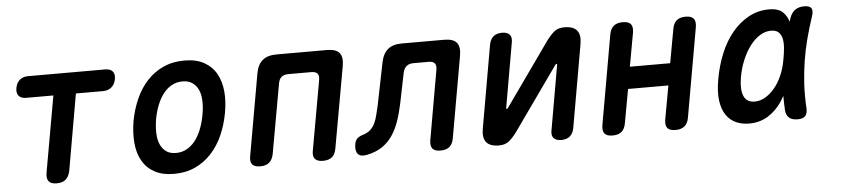

<svg xmlns="http://www.w3.org/2000/svg" viewBox="-39 -764 4277 977"><g transform="rotate(-5 2100.0 -275.0)"><path d="M240 -441H101Q75 -441 63 -455.5Q51 -470 56 -496Q61 -522 77.5 -536Q94 -550 120 -550H514Q540 -550 552 -536Q564 -522 559 -496Q554 -470 537 -455.5Q520 -441 494 -441H355L287 -52Q281 -23 264.5 -8.5Q248 6 219 6Q189 6 177.5 -8.5Q166 -23 171 -52Z M818 10Q758 10 718 -12Q678 -34 656 -73Q634 -112 629.5 -164Q625 -216 635 -276Q646 -335 669 -387Q692 -439 727.5 -477.5Q763 -516 811 -538Q859 -560 919 -560Q979 -560 1019 -538Q1059 -516 1081 -477.5Q1103 -439 1108 -387.5Q1113 -336 1102 -276Q1091 -216 1068 -164Q1045 -112 1009 -73Q973 -34 925.5 -12Q878 10 818 10ZM837 -95Q867 -95 892 -109Q917 -123 935.5 -147Q954 -171 967 -204Q980 -237 987 -276Q994 -314 993 -347Q992 -380 981.5 -403.5Q971 -427 951 -441Q931 -455 900 -455Q870 -455 845 -441Q820 -427 801.5 -403Q783 -379 770 -346Q757 -313 750 -275Q744 -237 745 -204Q746 -171 756.5 -147Q767 -123 786.5 -109Q806 -95 837 -95Z M1258 10Q1228 10 1216.5 -4Q1205 -18 1211 -48L1284 -462Q1292 -507 1317.5 -528.5Q1343 -550 1389 -550H1647Q1693 -550 1710.5 -528.5Q1728 -507 1720 -462L1646 -48Q1641 -18 1624.5 -4Q1608 10 1578 10Q1549 10 1537 -4Q1525 -18 1531 -48L1594 -401Q1598 -424 1589 -434.5Q1580 -445 1557 -445H1441Q1418 -445 1405.5 -434.5Q1393 -424 1389 -401L1326 -48Q1320 -18 1303.5 -4Q1287 10 1258 10Z M1923 -462Q1932 -507 1957.5 -528.5Q1983 -550 2029 -550H2246Q2292 -550 2309.5 -528.5Q2327 -507 2319 -462L2246 -48Q2241 -18 2224.5 -4Q2208 10 2178 10Q2149 10 2137.5 -4Q2126 -18 2131 -48L2193 -401Q2197 -424 2188 -434.5Q2179 -445 2157 -445H2080Q2057 -445 2044 -434Q2031 -423 2026 -401L1994 -244Q1984 -196 1969.5 -155Q1955 -114 1933 -82.5Q1911 -51 1879.5 -30.5Q1848 -10 1804 -1Q1771 6 1757 -10Q1743 -26 1749 -61Q1752 -79 1762.5 -89Q1773 -99 1797 -106Q1818 -113 1831.5 -126Q1845 -139 1854 -158Q1863 -177 1868 -199Q1873 -221 1879 -244Z M2402 -82 2476 -504Q2481 -532 2497.5 -546Q2514 -560 2542 -560Q2569 -560 2581 -546Q2593 -532 2587 -504L2530 -178Q2529 -175 2529.5 -173.5Q2530 -172 2533 -172Q2535 -172 2536.5 -173.5Q2538 -175 2540 -178L2769 -501Q2789 -528 2808.5 -544Q2828 -560 2860 -560Q2906 -560 2924.5 -537Q2943 -514 2935 -468L2861 -46Q2856 -18 2839.5 -4Q2823 10 2795 10Q2768 10 2756 -4Q2744 -18 2750 -46L2807 -372Q2808 -375 2807 -376.5Q2806 -378 2804 -378Q2802 -378 2800.5 -376.5Q2799 -375 2797 -372L2568 -49Q2548 -22 2528.5 -6Q2509 10 2477 10Q2431 10 2412.5 -13Q2394 -36 2402 -82Z M3057 10Q3028 10 3016.5 -4Q3005 -18 3010 -48L3090 -502Q3095 -532 3112 -546Q3129 -560 3158 -560Q3188 -560 3199.5 -546Q3211 -532 3206 -502L3175 -331H3381L3412 -502Q3417 -532 3433.5 -546Q3450 -560 3480 -560Q3509 -560 3520.5 -546Q3532 -532 3527 -502L3447 -48Q3442 -18 3425 -4Q3408 10 3379 10Q3349 10 3337.5 -4Q3326 -18 3331 -48L3362 -219H3156L3125 -48Q3120 -18 3103.5 -4Q3087 10 3057 10Z M3755 10Q3719 10 3689 -3Q3659 -16 3639 -44.5Q3619 -73 3612.5 -118.5Q3606 -164 3618 -230Q3630 -298 3655 -358.5Q3680 -419 3717 -463.5Q3754 -508 3801.5 -534Q3849 -560 3906 -560Q3954 -560 3977 -537Q3997 -517 4005 -488Q4008 -497 4011 -507Q4021 -535 4039.5 -547.5Q4058 -560 4085 -560Q4113 -560 4121.5 -547Q4130 -534 4121 -507Q4102 -450 4087.5 -395Q4073 -340 4064 -283.5Q4055 -227 4051.5 -167.5Q4048 -108 4052 -42Q4053 -15 4041.5 -2.5Q4030 10 4002 10Q3974 10 3959 -3Q3944 -16 3942 -42Q3940 -80 3940 -115Q3931 -99 3922 -85Q3892 -41 3850.5 -15.5Q3809 10 3755 10ZM3793 -99Q3819 -99 3844.5 -113Q3870 -127 3892.5 -153Q3915 -179 3932 -216.5Q3949 -254 3957 -302Q3962 -329 3964.5 -355.5Q3967 -382 3963 -403Q3959 -424 3946 -437.5Q3933 -451 3906 -451Q3876 -451 3848.5 -433.5Q3821 -416 3798 -385.5Q3775 -355 3758 -314Q3741 -273 3733 -226Q3723 -168 3737 -133.5Q3751 -99 3793 -99Z"/></g></svg>

Font: Maple Mono NL SemiBold
Style: Italic
Weight: 600
Italic angle: -10°
Monospace: yes
Designer: subframe7536
Version: Version 7.000